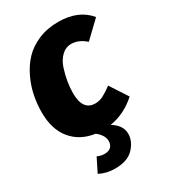

<svg xmlns="http://www.w3.org/2000/svg" viewBox="-234 -835 1088 1224"><g transform="rotate(-30 310.5 -223.0)"><path d="M469 -208 553 -79Q465 0 358 17Q427 59 427 122Q427 176 382 224.5Q337 273 244 273Q182 273 130 246L180 146Q206 158 233 158Q264 158 280 142Q296 126 296 99Q296 57 247 18Q140 3 78.5 -71.5Q17 -146 17 -270Q17 -332 29 -392.5Q41 -453 69.5 -513Q98 -573 140.5 -618Q183 -663 248.5 -691Q314 -719 395 -719Q544 -719 621 -625L502 -511Q452 -556 397 -556Q356 -556 325.5 -526Q295 -496 280 -450Q265 -404 258 -360.5Q251 -317 251 -277Q251 -150 343 -150Q373 -150 401.5 -164.5Q430 -179 469 -208Z"/></g></svg>

Font: Fira Sans Ultra
Style: Italic
Weight: 950
Italic angle: -8°
Designer: Carrois Corporate & Edenspiekermann AG
Foundry: Carrois Corporate GbR & Edenspiekermann AG
Version: Version 4.203;PS 004.203;hotconv 1.0.88;makeotf.lib2.5.64775